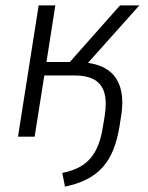

<svg xmlns="http://www.w3.org/2000/svg" viewBox="-20 -509 551 715"><path d="M222 186 212 135Q258 126 288 106Q318 86 336.5 51.5Q355 17 363 -36L370 -78Q378 -129 369 -162Q360 -195 332.5 -211.5Q305 -228 257 -228H145L109 0H47L124 -489H186L153 -278H240L427 -489H499L290 -255L271 -277Q317 -277 350.5 -264.5Q384 -252 404.5 -227.5Q425 -203 432 -166.5Q439 -130 432 -83L425 -38Q417 11 402 48.5Q387 86 362.5 113.5Q338 141 303.5 158.5Q269 176 222 186Z"/></svg>

Font: Nunito Sans 10pt SemiCondensed Light
Style: Italic
Weight: 300
Width: 4
Italic angle: -9°
Designer: Vernon Adams
Foundry: Vernon Adams
Version: Version 3.101;gftools[0.9.27]